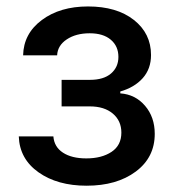

<svg xmlns="http://www.w3.org/2000/svg" viewBox="-20 -573 545 604"><path d="M39.1 -144H147.9Q150.4 -110.8 178 -92.8Q205.6 -74.7 251.5 -74.7Q299.8 -74.7 330.8 -95.2Q361.8 -115.7 361.8 -155.8Q361.8 -192.9 335 -215.6Q308.1 -238.3 262.7 -238.3H173.8V-321.8H262.7Q306.2 -321.8 329.3 -341.8Q352.5 -361.8 352.5 -394Q352.5 -427.7 328.6 -448Q304.7 -468.3 262.2 -468.3Q218.8 -468.3 189.9 -449Q161.1 -429.7 159.7 -398.9H52.7Q54.2 -467.3 111.6 -510Q168.9 -552.7 256.8 -552.7Q347.2 -552.7 401.1 -510.3Q455.1 -467.8 455.1 -399.9Q455.1 -356.4 429 -327.1Q402.8 -297.9 358.4 -285.2V-279.3Q405.8 -275.9 436.3 -240.2Q466.8 -204.6 466.8 -151.9Q466.8 -77.6 407 -33.2Q347.2 11.2 252.4 11.2Q160.6 11.2 101.1 -31Q41.5 -73.2 39.1 -144Z"/></svg>

Font: Interop Med
Style: Regular
Weight: 500
Designer: Rasmus Andersson, Google, Jang Haemin
Foundry: jhaemin
Version: Version 1.007